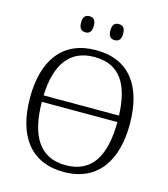

<svg xmlns="http://www.w3.org/2000/svg" viewBox="-131 -1008 979 1119"><g transform="rotate(15 358.5 -448.0)"><path d="M446 -809C469 -809 485 -821 485 -858C485 -895 469 -906 446 -906C424 -906 408 -895 408 -858C408 -821 424 -809 446 -809ZM270 -809C292 -809 308 -821 308 -858C308 -895 292 -906 270 -906C247 -906 231 -895 231 -858C231 -821 247 -809 270 -809ZM358 10C560 10 659 -136 659 -358C659 -585 561 -725 359 -725C158 -725 57 -585 57 -359C57 -132 156 10 358 10ZM585 -391H130C137 -576 208 -684 359 -684C515 -684 578 -576 585 -391ZM358 -31C201 -31 131 -150 130 -352H586C584 -151 520 -31 358 -31Z"/></g></svg>

Font: Noto Serif Light
Style: Regular
Weight: 300
Designer: Monotype Design Team
Foundry: Monotype Imaging Inc.
Version: Version 2.013